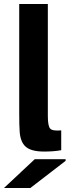

<svg xmlns="http://www.w3.org/2000/svg" viewBox="-39 -750 348 960"><path d="M200.2 -169.9Q200.2 -119.1 212.2 -106.7Q224.1 -94.2 267.1 -98.1V1Q230.5 7.8 181.2 7.8Q116.7 7.8 89.1 -16.8Q61.5 -41.5 59.1 -97.2Q57.1 -122.1 57.1 -183.1V-730H200.2ZM-19 189.9 134.8 45.9H289.1V54.2L112.8 189.9Z"/></svg>

Font: Nacelle Bold
Style: Regular
Weight: 700
Designer: Sora Sagano
Foundry: Sora Sagano
Version: Version 1.000;FEAKit 1.0